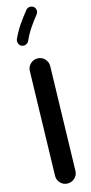

<svg xmlns="http://www.w3.org/2000/svg" viewBox="-165 -1085 561 1185"><g transform="rotate(-15 116.0 -492.0)"><path d="M108.4 64.5Q81.5 64 63.2 44.7Q44.9 25.4 45.4 -1.5L62.5 -666Q63 -692.9 82.3 -711.4Q101.6 -730 128.4 -729.5Q155.3 -729 173.8 -709.5Q192.4 -689.9 191.9 -663.1L174.8 1.5Q174.3 28.3 154.8 46.6Q135.3 64.9 108.4 64.5ZM188 -1042Q199.2 -1033.2 200.7 -1018.8Q202.1 -1004.4 193.4 -993.2Q166 -959 143.1 -925.5Q120.1 -892.1 100.1 -848.1Q94.2 -835.4 80.3 -830.1Q66.4 -824.7 53.7 -830.6Q41.5 -835.9 36.1 -849.9Q30.8 -863.8 36.1 -877Q59.1 -926.8 85.4 -964.4Q111.8 -1002 139.2 -1036.1Q147.9 -1047.4 162.6 -1048.8Q177.2 -1050.3 188 -1042Z"/></g></svg>

Font: Mikhak Bold
Style: Regular
Weight: 700
Designer: Amin Abedi
Version: Version 3.3